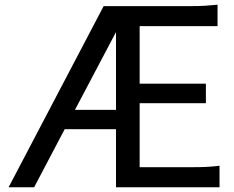

<svg xmlns="http://www.w3.org/2000/svg" viewBox="-20 -796 994 816"><path d="M473 0V-247H255L125 0H16.5L420.5 -770H794Q825.5 -770 850.5 -771.5Q875.5 -773 904.5 -776V-685H573.5V-440.5H855V-357.5H573.5V-85.5H803Q834.5 -85.5 859 -86.8Q883.5 -88 913 -91.5V0ZM470.5 -655 298.5 -329H473V-659.5Z"/></svg>

Font: Junction Medium
Style: Regular
Weight: 500
Designer: Caroline Hadilaksono
Foundry: Caroline Hadilaksono, Tyler Finck, The League of Moveable Type
Version: Version 2.000; ttfautohint (v1.8.3)